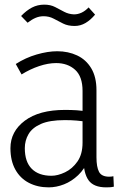

<svg xmlns="http://www.w3.org/2000/svg" viewBox="-20 -799 527 828"><path d="M340 -115 361 -110Q345 -70 317 -43.5Q289 -17 256 -4Q223 9 190 9Q142 9 104.5 -10.5Q67 -30 46 -68Q25 -106 25 -160Q25 -232 87 -278.5Q149 -325 260 -325Q287 -325 311 -323.5Q335 -322 358 -317V-273Q333 -277 310.5 -279Q288 -281 259 -281Q194 -281 156.5 -264.5Q119 -248 103 -220.5Q87 -193 87 -160Q87 -101 117 -71Q147 -41 202 -41Q229 -41 260.5 -56Q292 -71 314 -102.5Q336 -134 336 -184V-407Q336 -469 304 -498Q272 -527 222 -527Q188 -527 149 -514Q110 -501 73 -478L48 -523Q90 -550 138 -564Q186 -578 227 -578Q274 -578 312.5 -560Q351 -542 373.5 -504.5Q396 -467 396 -410V-121Q396 -79 407 -58Q418 -37 451 -37Q456 -37 460 -37.5Q464 -38 469 -39L471 6Q463 8 454.5 8.5Q446 9 438 9Q384 9 362 -21.5Q340 -52 340 -115ZM362 -767 390 -736Q371 -713 349 -700Q327 -687 302 -687Q273 -687 252 -697.5Q231 -708 211.5 -718.5Q192 -729 168 -729Q150 -729 133.5 -722Q117 -715 99 -701L71 -730Q94 -754 118 -766.5Q142 -779 171 -779Q198 -779 218 -768.5Q238 -758 257 -748Q276 -738 299 -737Q316 -737 332 -744.5Q348 -752 362 -767Z"/></svg>

Font: Yaldevi ExtraLight Light
Style: Regular
Weight: 300
Version: Version 1.100